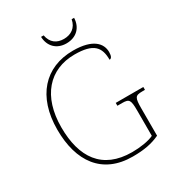

<svg xmlns="http://www.w3.org/2000/svg" viewBox="-210 -1020 1063 1158"><g transform="rotate(-30 322.0 -441.0)"><path d="M368 -781C439 -781 482 -827 484 -892H467C457 -837 417 -812 368 -812C319 -812 282 -837 272 -892H254C256 -827 299 -781 368 -781ZM373 10C453 10 509 -1 562 -26V-214C562 -291 568 -302 618 -302H637V-322H445V-302H478C528 -302 534 -291 534 -214V-41C499 -24 439 -15 383 -15C175 -15 87 -150 87 -358C87 -573 199 -699 375 -699C507 -699 543 -654 543 -566C556 -566 564 -579 564 -608C564 -667 518 -724 379 -724C183 -724 59 -588 59 -358C59 -137 161 10 373 10Z"/></g></svg>

Font: Noto Serif Sinhala Thin
Style: Regular
Weight: 100
Designer: Jelle Bosma - Monotype Design Team
Foundry: Monotype Imaging Inc.
Version: Version 2.007